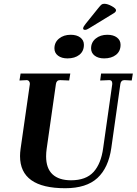

<svg xmlns="http://www.w3.org/2000/svg" viewBox="-20 -986 723 1016"><path d="M86 -160Q86 -178 89 -199L138 -541V-543Q138 -551 133.5 -556.5Q129 -562 122 -562L83 -560L89 -597H352L346 -560L298 -562Q279 -562 276 -542L227 -199Q224 -178 224 -159Q224 -95 258 -63.5Q292 -32 356 -32Q435 -32 475 -76Q515 -120 526 -203L574 -541V-544Q574 -562 559 -562L510 -560L515 -597H683L677 -560L639 -562Q620 -562 617 -542L569 -203Q554 -98 495.5 -44Q437 10 325 10Q86 10 86 -160ZM420 -837Q421 -845 434 -861L500 -943Q512 -958 517.5 -962Q523 -966 532 -966Q549 -966 571.5 -953.5Q594 -941 594 -932Q594 -923 582 -916L451 -836Q439 -828 430 -828Q419 -828 420 -837ZM268 -730Q268 -762 292.5 -782Q317 -802 354 -802Q386 -802 405 -787.5Q424 -773 424 -749Q424 -715 400 -696Q376 -677 337 -677Q306 -677 287 -691.5Q268 -706 268 -730ZM462 -730Q462 -762 486.5 -782Q511 -802 548 -802Q580 -802 599 -787.5Q618 -773 618 -749Q618 -715 594 -696Q570 -677 531 -677Q500 -677 481 -691.5Q462 -706 462 -730Z"/></svg>

Font: Unna
Style: Bold Italic
Weight: 700
Italic angle: -8.05°
Designer: Jorge de Buen Unna
Foundry: Omnibus-Type
Version: Version 2.008